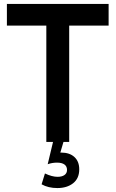

<svg xmlns="http://www.w3.org/2000/svg" viewBox="-20 -720 586 974"><path d="M215 -590H15V-700H531V-590H331V0H215ZM382 139Q382 185 351 209.5Q320 234 271 234Q225 234 191 215L208 160Q244 177 272 177Q294 177 307 168Q320 159 320 142Q320 124 307 114.5Q294 105 269 105Q245 105 222 113L249 0H302L286 54H290Q333 54 357.5 76.5Q382 99 382 139Z"/></svg>

Font: Cabin SemiBold
Style: Regular
Weight: 600
Designer: Pablo Impallari
Foundry: Pablo Impallari. http://www.impallari.com Igino Marini. http://www.ikern.com
Version: Version 2.001